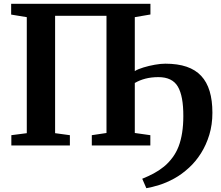

<svg xmlns="http://www.w3.org/2000/svg" viewBox="-20 -763 1161 1007"><path d="M38.5 -743H769V-687L687 -673V-65.5L768.5 -54V0H461.5V-54L538.5 -65.5V-680H269V-64.5L346.5 -54V0H39.5V-54L120.5 -64.5V-673L38.5 -686.5ZM747.5 224 726 174.5Q757 162 785.8 146.8Q814.5 131.5 840 110.8Q865.5 90 886.5 61Q904.5 36.5 916.8 4.8Q929 -27 935.2 -66.8Q941.5 -106.5 941.5 -153.5Q942 -259 912.8 -308.8Q883.5 -358.5 811 -358.5Q773.5 -358.5 742.8 -350.5Q712 -342.5 687.5 -328L679 -362.5L687.5 -390.5Q703.5 -400.5 732.2 -409.2Q761 -418 792 -423.5Q823 -429 847 -429Q912 -429 958.8 -413Q1005.5 -397 1035.2 -365Q1065 -333 1079.5 -284.8Q1094 -236.5 1094 -171.5Q1094 -109.5 1077.8 -56Q1061.5 -2.5 1034 41Q1006.5 84.5 971.5 116.5Q933.5 151.5 893.2 173.5Q853 195.5 815.2 207.2Q777.5 219 747.5 224Z"/></svg>

Font: Merriweather 36pt
Style: Bold
Weight: 700
Designer: Eben Sorkin
Foundry: Eben Sorkin
Version: Version 2.100